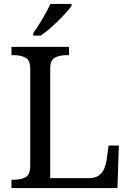

<svg xmlns="http://www.w3.org/2000/svg" viewBox="-20 -951 663 971"><path d="M38 0V-42H51Q85 -42 109 -54.5Q133 -67 133 -114V-600Q133 -647 109 -659.5Q85 -672 51 -672H38V-714H329V-672H316Q283 -672 258.5 -660Q234 -648 234 -604V-50H431Q461 -50 479.5 -63.5Q498 -77 507 -98Q516 -119 519 -140L529 -215H581L574 0ZM148 -784Q170 -813 194.5 -855Q219 -897 235 -931H342V-921Q330 -904 303 -875Q276 -846 244.5 -817.5Q213 -789 186 -771H148Z"/></svg>

Font: Noto Serif Dives Akuru
Style: Regular
Weight: 400
Designer: Fernando Caro
Foundry: Fernando Caro
Version: Version 2.000; ttfautohint (v1.8.4.7-5d5b)